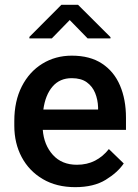

<svg xmlns="http://www.w3.org/2000/svg" viewBox="-20 -770 576 800"><path d="M293.5 9.8Q215.3 9.8 158.2 -23.9Q101.1 -57.6 70.3 -115.5Q39.6 -173.3 39.6 -246.1V-265.6Q39.6 -348.6 70.8 -409.9Q102.1 -471.2 156.5 -504.6Q210.9 -538.1 279.3 -538.1Q355 -538.1 405 -505.1Q455.1 -472.2 480 -413.8Q504.9 -355.5 504.9 -279.3V-229H158.2Q163.1 -166 200.2 -124.8Q237.3 -83.5 300.3 -83.5Q342.8 -83.5 376 -100.6Q409.2 -117.7 433.6 -148.9L495.6 -88.9Q470.2 -51.3 420.4 -20.8Q370.6 9.8 293.5 9.8ZM278.8 -444.3Q229 -444.3 199 -409.4Q168.9 -374.5 160.6 -313.5H388.7V-322.8Q387.7 -354.5 376.5 -382.3Q365.2 -410.2 341.6 -427.2Q317.9 -444.3 278.8 -444.3ZM305.2 -750 440.4 -615.2V-609.9H345.2L270.5 -686.5L195.8 -609.9H102.5V-616.2L235.8 -750Z"/></svg>

Font: Vazirmatn RD Medium
Style: Regular
Weight: 500
Designer: Saber Rastikerdar
Foundry: Saber Rastikerdar
Version: Version 33.003